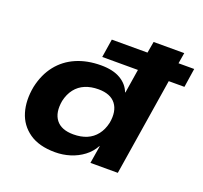

<svg xmlns="http://www.w3.org/2000/svg" viewBox="-124 -848 1058 1001"><g transform="rotate(20 405.5 -347.0)"><path d="M277 11Q188 11 133.5 -27Q79 -65 60 -128.5Q41 -192 56 -271Q72 -344 112 -394.5Q152 -445 212.5 -471Q273 -497 349 -497Q416 -497 457.5 -472.5Q499 -448 514 -407L516 -408L537 -540H339L355 -642H553L564 -705H734L724 -645H811L795 -540H708L622 0H470L486 -98H484Q465 -63 432.5 -38.5Q400 -14 360 -1.5Q320 11 277 11ZM335 -109Q377 -109 409 -122.5Q441 -136 462.5 -163.5Q484 -191 493 -231Q505 -298 475.5 -336.5Q446 -375 379 -375Q338 -375 305.5 -361.5Q273 -348 251.5 -320.5Q230 -293 221 -253Q209 -185 238.5 -147Q268 -109 335 -109Z"/></g></svg>

Font: Nunito Sans 7pt SemiExpanded ExtraBold
Style: Italic
Weight: 800
Width: 6
Italic angle: -9°
Designer: Vernon Adams
Foundry: Vernon Adams
Version: Version 3.101;gftools[0.9.27]